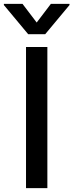

<svg xmlns="http://www.w3.org/2000/svg" viewBox="-54 -969 378 989"><path d="M80 0V-727H190V0ZM208 -949H304V-943L179 -793H91L-34 -943V-949H62L135 -853Z"/></svg>

Font: Sinter Medium
Style: Regular
Weight: 500
Foundry: Adobe & rsms
Version: Version 1.000